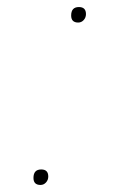

<svg xmlns="http://www.w3.org/2000/svg" viewBox="-20 -520 340 545"><path d="M202 -456Q182 -456 182 -476Q182 -500 204 -500Q224 -500 224 -480Q224 -470 217.5 -463Q211 -456 202 -456ZM95 5Q75 5 75 -15Q75 -39 97 -39Q117 -39 117 -19Q117 -9 110.5 -2Q104 5 95 5Z"/></svg>

Font: Elaine Sans Thin
Style: Italic
Weight: 250
Italic angle: -13°
Designer: Wei Huang
Foundry: Wei Huang
Version: Version 2.001;December 24, 2019;FontCreator 12.0.0.2547 64-b